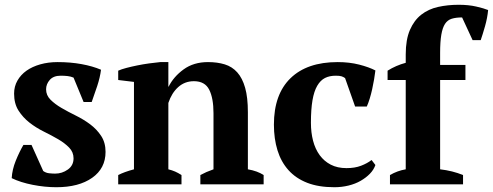

<svg xmlns="http://www.w3.org/2000/svg" viewBox="-20 -772 2064 804"><path d="M288 -109Q288 -135 269.5 -154Q251 -173 223.5 -189Q196 -205 163.5 -221Q131 -237 103.5 -258.5Q76 -280 57.5 -309Q39 -338 39 -380Q39 -410 53 -434.5Q67 -459 91 -476Q115 -493 148.5 -502.5Q182 -512 221 -512Q275 -512 321.5 -503.5Q368 -495 403 -480Q399 -448 387 -411.5Q375 -375 364 -345H330L288 -447Q276 -452 263 -453.5Q250 -455 234 -455Q204 -455 188.5 -437.5Q173 -420 173 -398Q173 -373 191.5 -354.5Q210 -336 237.5 -320Q265 -304 297.5 -288Q330 -272 357.5 -251.5Q385 -231 403.5 -203Q422 -175 422 -136Q422 -67 366 -27.5Q310 12 216 12Q168 12 117 2Q66 -8 29 -26Q31 -62 46 -99Q61 -136 78 -165H112L161 -56Q172 -48 185.5 -46.5Q199 -45 211 -45Q240 -45 264 -62Q288 -79 288 -109Z M1084 0H819V-39Q832 -46 844.5 -51.5Q857 -57 874 -63V-298Q874 -361 856 -396.5Q838 -432 792 -432Q754 -432 726.5 -407.5Q699 -383 685 -341V-63Q701 -59 713.5 -53.5Q726 -48 740 -39V0H475V-39Q500 -52 541 -63V-429L475 -437V-476Q488 -482 509 -487.5Q530 -493 554.5 -498Q579 -503 604.5 -506.5Q630 -510 651 -512H685V-409H686Q707 -451 749 -481.5Q791 -512 851 -512Q890 -512 921 -502.5Q952 -493 973.5 -469Q995 -445 1006.5 -404.5Q1018 -364 1018 -302V-63Q1058 -56 1084 -39Z M1552 -81Q1545 -61 1529 -44.5Q1513 -28 1490.5 -15Q1468 -2 1439.5 5Q1411 12 1380 12Q1314 12 1266.5 -6.5Q1219 -25 1188 -59.5Q1157 -94 1142 -142.5Q1127 -191 1127 -250Q1127 -377 1196.5 -444.5Q1266 -512 1394 -512Q1443 -512 1484 -501.5Q1525 -491 1552 -477Q1550 -460 1546.5 -439.5Q1543 -419 1538.5 -398.5Q1534 -378 1528 -358.5Q1522 -339 1516 -326H1467L1425 -445Q1418 -450 1410 -452.5Q1402 -455 1386 -455Q1360 -455 1341 -445.5Q1322 -436 1308.5 -413Q1295 -390 1288.5 -352Q1282 -314 1282 -258Q1282 -217 1291 -182.5Q1300 -148 1318.5 -122.5Q1337 -97 1365 -82.5Q1393 -68 1431 -68Q1466 -68 1492 -78Q1518 -88 1536 -102Z M1901 -752Q1942 -752 1974.5 -744.5Q2007 -737 2024 -730Q2021 -697 2011 -662Q2001 -627 1993 -604H1959L1915 -699Q1889 -699 1871.5 -693.5Q1854 -688 1843.5 -672Q1833 -656 1828 -626.5Q1823 -597 1823 -550V-500H1929V-437H1823V-63Q1875 -57 1919 -39V0H1613V-39Q1644 -57 1679 -63V-437H1603V-476Q1638 -498 1679 -509V-544Q1679 -606 1696.5 -646.5Q1714 -687 1744 -710.5Q1774 -734 1814.5 -743Q1855 -752 1901 -752Z"/></svg>

Font: PTSerif
Style: Bold
Weight: 700
Designer: A.Korolkova, O.Umpeleva, V.Yefimov
Foundry: ParaType Ltd
Version: Version 1.000W OFL; ttfautohint (v1.2) -l 8 -r 50 -G 200 -x 